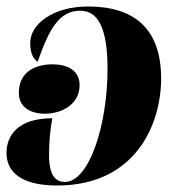

<svg xmlns="http://www.w3.org/2000/svg" viewBox="-28 -565 546 591"><path d="M243 -545C134 -545 65 -490 65 -433C65 -399 76 -382 88 -375C123 -475 154 -532 219 -532C273 -532 303 -480 303 -353C303 -179 246 -5 172 -5C143 -5 123 -24 123 -89C123 -131 127 -168 133 -201C26 -201 -8 -147 -8 -94C-8 -38 34 6 148 6C392 6 468 -186 468 -323C468 -479 383 -545 243 -545ZM110 -215C164 -215 217 -245 217 -303C217 -350 177 -367 134 -367C82 -367 30 -345 30 -279C30 -235 66 -215 110 -215Z"/></svg>

Font: Noto Serif Display Condensed Black
Style: Italic
Weight: 900
Width: 3
Italic angle: -12°
Designer: Monotype Design Team
Foundry: Monotype Imaging Inc.
Version: Version 2.009